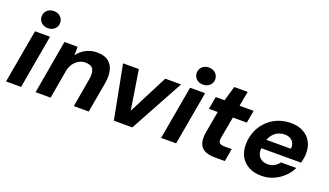

<svg xmlns="http://www.w3.org/2000/svg" viewBox="-68 -1195 2883 1680"><g transform="rotate(20 1373.0 -355.0)"><path d="M25 0 113 -499H253L165 0ZM209 -563Q170 -563 146.5 -586Q123 -609 123 -642Q123 -676 147 -699Q171 -722 209 -722Q247 -722 271 -699Q295 -676 295 -642Q295 -609 270.5 -586Q246 -563 209 -563Z M300 0 387 -499H510L509 -420Q539 -462 585.5 -486.5Q632 -511 689 -511Q755 -511 793 -483Q831 -455 844 -403.5Q857 -352 845 -282L795 0H656L703 -269Q713 -328 695.5 -360.5Q678 -393 623 -393Q590 -393 562 -377.5Q534 -362 514 -333.5Q494 -305 486 -264L440 0Z M1029 0 933 -499H1080L1138 -132L1326 -499H1473L1201 0Z M1469 0 1557 -499H1697L1609 0ZM1653 -563Q1614 -563 1590.5 -586Q1567 -609 1567 -642Q1567 -676 1591 -699Q1615 -722 1653 -722Q1691 -722 1715 -699Q1739 -676 1739 -642Q1739 -609 1714.5 -586Q1690 -563 1653 -563Z M1971 0Q1909 0 1872 -19.5Q1835 -39 1823 -79.5Q1811 -120 1821 -180L1857 -382H1775L1796 -499H1878L1918 -637H2043L2018 -499H2149L2128 -382H1998L1961 -178Q1956 -144 1969.5 -131.5Q1983 -119 2014 -119H2083L2062 0Z M2404 12Q2336 12 2286 -15Q2236 -42 2209.5 -91Q2183 -140 2185 -206Q2186 -268 2208.5 -323Q2231 -378 2272.5 -420.5Q2314 -463 2370.5 -487Q2427 -511 2495 -511Q2562 -511 2610.5 -484.5Q2659 -458 2684 -412Q2709 -366 2708 -305Q2708 -282 2703.5 -258Q2699 -234 2694 -215H2284L2299 -299H2569Q2572 -331 2560.5 -353Q2549 -375 2527.5 -386.5Q2506 -398 2477 -398Q2443 -398 2412.5 -383Q2382 -368 2360 -337Q2338 -306 2330 -259L2325 -230Q2319 -193 2328 -164Q2337 -135 2361.5 -118.5Q2386 -102 2423 -102Q2458 -102 2484.5 -117.5Q2511 -133 2528 -157H2671Q2648 -109 2607.5 -70.5Q2567 -32 2515.5 -10Q2464 12 2404 12Z"/></g></svg>

Font: DM Sans 20pt ExtraBold
Style: Italic
Weight: 800
Italic angle: -10°
Version: Version 4.004;gftools[0.9.30]